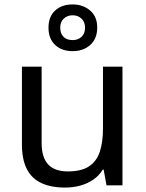

<svg xmlns="http://www.w3.org/2000/svg" viewBox="-20 -837 658 867"><path d="M533 -536V0H461L448 -71H444Q427 -43 400 -25Q373 -7 341 1.5Q309 10 274 10Q210 10 166.5 -10.5Q123 -31 101 -74Q79 -117 79 -185V-536H168V-191Q168 -127 197 -95Q226 -63 287 -63Q347 -63 381.5 -85.5Q416 -108 430.5 -151.5Q445 -195 445 -257V-536ZM308 -606Q259 -606 229 -634Q199 -662 199 -712Q199 -762 229 -789.5Q259 -817 308 -817Q355 -817 387 -789.5Q419 -762 419 -713Q419 -662 387.5 -634Q356 -606 308 -606ZM308 -656Q333 -656 348.5 -671Q364 -686 364 -712Q364 -738 348 -753Q332 -768 308 -768Q284 -768 268 -753Q252 -738 252 -712Q252 -686 266.5 -671Q281 -656 308 -656Z"/></svg>

Font: Noto Sans Gurmukhi
Style: Regular
Weight: 400
Designer: Jelle Bosma - Monotype Design Team
Foundry: Monotype Imaging Inc.
Version: Version 2.003